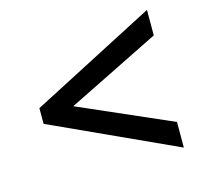

<svg xmlns="http://www.w3.org/2000/svg" viewBox="-80 -703 719 682"><g transform="rotate(-15 279.0 -362.0)"><path d="M56.2 -319.3V-377L515.6 -615.2V-521.5L174.3 -352.5L515.6 -203.1V-108.9Z"/></g></svg>

Font: Viking Open Sans Light
Style: Bold Italic
Weight: 600
Italic angle: -12°
Foundry: Ascender Corporation
Version: Version 2.000